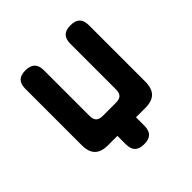

<svg xmlns="http://www.w3.org/2000/svg" viewBox="-183 -700 965 965"><g transform="rotate(-45 300.0 -217.5)"><path d="M234 0H168Q120 0 97 -23Q74 -46 74 -94V-494Q74 -528 90 -544Q106 -560 140 -560Q173 -560 189.5 -544Q206 -528 206 -494V-170Q206 -145 217.5 -134Q229 -123 253 -123H347Q371 -123 382.5 -134Q394 -145 394 -170V-494Q394 -528 410 -544Q426 -560 460 -560Q494 -560 510 -544Q526 -528 526 -494V-94Q526 -46 503 -23Q480 0 432 0H366V59Q366 93 350 109Q334 125 300 125Q266 125 250 109Q234 93 234 59Z"/></g></svg>

Font: Maple Mono
Style: Bold
Weight: 700
Monospace: yes
Designer: subframe7536
Version: Version 7.200